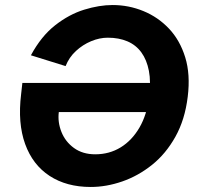

<svg xmlns="http://www.w3.org/2000/svg" viewBox="-20 -732 789 764"><path d="M341 12Q245 12 177.5 -32Q110 -76 80 -159Q50 -242 64 -357L69 -402H610L597 -286H214Q209 -246 224.5 -207Q240 -168 274.5 -143Q309 -118 359 -118Q415 -118 460 -145.5Q505 -173 535 -224.5Q565 -276 573 -347Q581 -406 572.5 -450Q564 -494 542.5 -523.5Q521 -553 487 -567.5Q453 -582 409 -582Q376 -582 342.5 -568Q309 -554 282 -529Q255 -504 241 -469L103 -512Q144 -588 199.5 -631.5Q255 -675 315 -693.5Q375 -712 428 -712Q492 -712 550.5 -688Q609 -664 652.5 -618Q696 -572 717 -504Q738 -436 727 -347Q716 -256 678 -188Q640 -120 585 -76Q530 -32 466.5 -10Q403 12 341 12Z"/></svg>

Font: Inclusive Sans
Style: Bold Italic
Weight: 700
Italic angle: -7°
Designer: Olivia King
Foundry: Olivia King
Version: Version 2.004